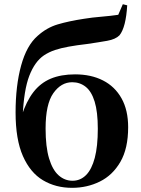

<svg xmlns="http://www.w3.org/2000/svg" viewBox="-20 -877 669 913"><path d="M322.7 16.2Q244.9 16.2 184.3 -19.9Q123.8 -56 89 -134.8Q54.1 -213.7 54.1 -342.3Q54.1 -469.2 80.4 -565.2Q106.7 -661.1 158.7 -706.3Q201.6 -745.2 254.4 -761Q307.3 -776.7 379.5 -787.7Q418.1 -794 462.3 -797.6Q506.5 -801.3 542.3 -806.6L564 -856.9L584.9 -851.7Q582 -800.9 572.8 -764.4Q563.5 -727.9 548.1 -709Q529.7 -690.2 489.9 -683Q450 -675.9 394.9 -667.9Q343.4 -661.9 306.3 -655.1Q269.2 -648.4 241.3 -639.1Q213.4 -629.8 188.8 -613.6Q145.3 -583.9 119.4 -516.7Q93.4 -449.4 87.7 -322.6L82.2 -324.6Q105.1 -395.2 138.7 -438.8Q172.3 -482.3 221.1 -502.9Q270 -523.4 337 -523.4Q413.3 -523.4 469.9 -494.4Q526.5 -465.5 557.9 -409.4Q589.4 -353.3 589.4 -272Q589.4 -170.9 552.4 -107.2Q515.4 -43.5 454.8 -13.7Q394.3 16.2 322.7 16.2ZM324.9 -17.5Q362.2 -17.5 389.2 -44.5Q416.2 -71.6 430.7 -126.5Q445.1 -181.4 445.1 -264.3Q445.1 -345.1 430.1 -393.8Q415.1 -442.4 387.5 -464.2Q360 -486 323.4 -486Q270.4 -486 233.6 -433.9Q196.8 -381.8 196.8 -266Q196.8 -178.6 213.3 -123.8Q229.8 -68.9 258.8 -43.2Q287.8 -17.5 324.9 -17.5Z"/></svg>

Font: Noto Serif SC
Style: Regular
Weight: 200
Designer: Ryoko NISHIZUKA 西塚涼子 (kana & ideographs); Frank Grießhammer (Latin, Greek & Cyrillic); Wenlong ZHANG 张文龙 (bopomofo); San
Foundry: Adobe
Version: Version 2.001;hotconv 1.1.0;makeotfexe 2.6.0